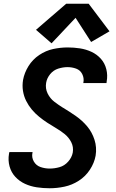

<svg xmlns="http://www.w3.org/2000/svg" viewBox="-20 -996 616 1024"><path d="M245 8Q284 8 324 -0.5Q364 -9 400 -32Q436 -55 459.5 -91Q483 -127 490 -166Q497 -210 484 -250.5Q471 -291 445 -322Q419 -353 385.5 -376.5Q352 -400 317 -421L315 -422Q291 -437 269 -454Q247 -471 234 -497.5Q221 -524 226 -554Q230 -579 247.5 -600.5Q265 -622 290.5 -630Q316 -638 340 -638Q364 -638 386 -630Q408 -622 418.5 -601Q429 -580 425 -557L424 -553H548Q549 -557 549 -562Q555 -595 547 -627Q539 -659 518 -682.5Q497 -706 468 -719.5Q439 -733 406.5 -738Q374 -743 341 -743Q302 -743 263 -734.5Q224 -726 189 -702.5Q154 -679 132 -643.5Q110 -608 103 -570Q98 -540 102.5 -511.5Q107 -483 119.5 -458Q132 -433 149.5 -412Q167 -391 188.5 -373.5Q210 -356 233 -341Q256 -326 280 -312Q304 -298 325.5 -280.5Q347 -263 360 -237.5Q373 -212 368 -182Q363 -156 343.5 -134Q324 -112 297.5 -104.5Q271 -97 245 -97Q220 -97 196.5 -105Q173 -113 160.5 -134.5Q148 -156 153 -181Q153 -183 154 -185H30Q29 -180 28 -176Q22 -141 31 -108.5Q40 -76 62 -52.5Q84 -29 113.5 -15.5Q143 -2 176.5 3Q210 8 245 8ZM255 -765 383 -901 466 -772 564 -829 453 -976H333L172 -837Z"/></svg>

Font: Iosevka Sparkle Oblique
Style: Bold
Weight: 700
Italic angle: -9°
Designer: Belleve Invis
Foundry: Belleve Invis
Version: Version 4.5.0; ttfautohint (v1.8.3)